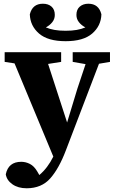

<svg xmlns="http://www.w3.org/2000/svg" viewBox="-20 -774 617 1030"><path d="M370 -442V-494H570V-442L511 -432L334 31Q297 129 250 182.5Q203 236 123 236Q77 236 46.5 214.5Q16 193 11 161Q25 94 94 94Q118 94 140.5 105.5Q163 117 180 146L191 165Q236 127 266 66L58 -434L5 -442V-494H308V-442L238 -431L340 -117L395 -298L439 -430ZM332 -553Q237 -553 189.5 -594Q142 -635 140 -697Q154 -754 210 -754Q239 -754 256.5 -738.5Q274 -723 274 -694Q274 -672 260.5 -655Q247 -638 226 -627Q247 -618 272.5 -613.5Q298 -609 332 -609Q366 -609 391.5 -613.5Q417 -618 438 -627Q417 -638 403.5 -655Q390 -672 390 -694Q390 -723 408 -738.5Q426 -754 454 -754Q510 -754 524 -697Q522 -635 474.5 -594Q427 -553 332 -553Z"/></svg>

Font: Source Serif 4 SmText
Style: Bold
Weight: 700
Designer: Frank Grießhammer
Foundry: Adobe
Version: Version 4.005;hotconv 1.1.0;makeotfexe 2.6.0